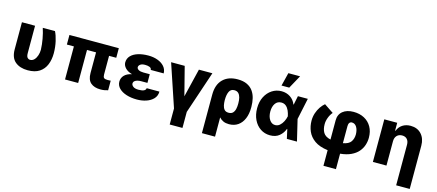

<svg xmlns="http://www.w3.org/2000/svg" viewBox="-63 -1480 5400 2374"><g transform="rotate(15 2636.5 -293.0)"><path d="M55 -545.5H223V-198.9Q222.7 -154.8 237.2 -138.7Q251.8 -122.5 271.3 -122.5Q302.6 -122.5 324.4 -145.8Q346.2 -169 357.8 -204.7Q369.3 -240.4 369.3 -277Q367.2 -343.8 354.4 -414.2Q341.6 -484.7 321.7 -545.5H478Q501.1 -500.7 517.8 -428.8Q534.4 -356.9 534.8 -277Q534.8 -194.6 508.2 -129.6Q481.5 -64.6 424.7 -27.3Q367.9 9.9 276.3 9.9Q176.1 9.9 115.4 -40.7Q54.7 -91.3 55 -200.3Z M1295.1 -545.5V-422.9H1203.1V-182.5Q1203.5 -152 1215.9 -141Q1228.3 -130 1259.6 -130Q1272.4 -130 1283 -130.5Q1293.7 -131 1302.2 -131.4V-8.9Q1280.9 -2.1 1256.7 2Q1232.6 6 1206 6Q1127.1 6 1081.9 -32.7Q1036.6 -71.4 1036.6 -158.7V-422.9H920.8V0H752.8V-422.9H663V-545.5Z M1747.9 -286.2V-222.7H1666.5Q1643.8 -222.7 1622 -217.5Q1600.1 -212.4 1585.8 -200.1Q1571.4 -187.9 1571 -166.9Q1571.7 -146.3 1594.3 -129.3Q1616.8 -112.2 1661.9 -112.2Q1709.5 -112.2 1732.1 -123.9Q1754.6 -135.7 1756 -157H1919Q1918.3 -100.9 1882.8 -63.7Q1847.3 -26.6 1791.5 -8.3Q1735.8 9.9 1673.7 9.9Q1599.4 9.9 1539.2 -9.2Q1479 -28.4 1443.7 -64.1Q1408.4 -99.8 1408 -148.8Q1408.4 -196.4 1440.5 -229.9Q1472.7 -263.5 1535.5 -277.3Q1478.7 -293 1448 -325.5Q1417.3 -358 1416.9 -396.7Q1417.3 -447.1 1450.5 -481.9Q1483.7 -516.7 1541.5 -534.6Q1599.4 -552.6 1673.3 -552.6Q1738.3 -552.6 1791.9 -533Q1845.5 -513.5 1878 -476.7Q1910.5 -440 1911.6 -388.1H1746.1Q1744.7 -411.6 1721.6 -421.2Q1698.5 -430.8 1663 -430.8Q1621.8 -430.8 1601.9 -415.1Q1582 -399.5 1581.7 -380.7Q1582 -359.4 1604.9 -346.6Q1627.8 -333.8 1666.5 -333.8H1747.9Z M1964.5 -545.5H2138.5L2231.9 -180.8L2320.3 -545.5H2492.9L2310.4 -2.1V203.1H2147V-2.1Z M2559.3 203.1V-291.2Q2559.7 -418 2627.8 -486.2Q2696 -554.3 2816.1 -554.3Q2887.4 -554.3 2935.7 -531.4Q2984 -508.5 3012.6 -468.8Q3041.2 -429 3053.6 -378.2Q3066.1 -327.4 3066.1 -271.3V-261.4Q3066.4 -179 3040.8 -118.1Q3015.3 -57.2 2967.5 -23.6Q2919.7 9.9 2852.6 9.9Q2810.4 9.9 2779.7 -3.9Q2748.9 -17.8 2726.9 -43.3L2727.3 203.1ZM2726.6 -261.7Q2726.9 -229 2733.3 -197.8Q2739.7 -166.5 2757.8 -146.1Q2775.9 -125.7 2811.8 -125.7Q2848.4 -125.7 2867 -146.3Q2885.7 -166.9 2892.4 -198.3Q2899.1 -229.8 2898.8 -261.4V-271.3Q2899.1 -309.3 2891.2 -341.6Q2883.2 -373.9 2864 -393.8Q2844.8 -413.7 2810.4 -413.7Q2764.2 -413.7 2745.6 -373.6Q2726.9 -333.5 2726.6 -272Z M3377.5 11.4Q3308.6 11 3254.6 -25.2Q3200.6 -61.4 3169.7 -125.4Q3138.8 -189.3 3138.8 -272.7Q3138.8 -356.2 3171 -419Q3203.1 -481.9 3257.6 -517.2Q3312.1 -552.6 3378.6 -552.6Q3442.1 -552.6 3490.6 -520.2Q3539.1 -487.9 3560.7 -431.8H3564.3L3587.7 -545.5H3714.5L3656.6 -272.7L3721.6 0H3592.3L3565.7 -119.7H3561.8Q3541.9 -64.6 3496.3 -26.5Q3450.6 11.7 3377.5 11.4ZM3531.6 -272.7 3531.2 -274.1Q3524.1 -310.7 3509.8 -343.2Q3495.4 -375.7 3471.4 -396.3Q3447.4 -416.9 3411.6 -416.9Q3361.2 -416.9 3334 -377Q3306.8 -337 3306.8 -274.9Q3306.8 -210.6 3334.7 -169Q3362.6 -127.5 3407 -127.5Q3440 -127.5 3465.4 -149.3Q3490.8 -171.2 3507.6 -204.4Q3524.5 -237.6 3531.2 -271.3ZM3357.6 -620 3399.9 -789.8H3550.1L3456.7 -620Z M4115.4 204.5V4.3Q4008.2 -9.6 3945.3 -54.5Q3882.5 -99.4 3855.5 -163.2Q3828.5 -226.9 3828.5 -297.6Q3828.5 -349.1 3843.9 -395.1Q3859.4 -441.1 3884.4 -477.5Q3909.4 -513.8 3937.5 -536.6L4056.5 -456.7Q4028.4 -424.4 4012.3 -380.7Q3996.1 -337 3996.4 -297.6Q3996.1 -233.3 4021.5 -190.5Q4046.9 -147.7 4115.4 -131.7V-376.8Q4115.1 -452.1 4166.4 -494.3Q4217.7 -536.6 4304 -536.6Q4382.8 -536.6 4442.3 -504.6Q4501.8 -472.7 4535 -414.2Q4568.2 -355.8 4568.2 -275.9Q4568.2 -227.3 4552.9 -180.6Q4537.6 -133.9 4503.7 -94.6Q4469.8 -55.4 4413.5 -28.6Q4357.2 -1.8 4275.2 6.4V204.5ZM4275.2 -128.2Q4348 -141 4375.2 -180.4Q4402.3 -219.8 4402.3 -275.9Q4400.9 -333.5 4378.4 -369Q4355.8 -404.5 4317.5 -404.5Q4297.2 -404.5 4286 -388.8Q4274.9 -373.2 4275.2 -346.6Z M4867.2 -311.1V0H4693.5V-545.5H4858.7V-445.3H4864.7Q4883.2 -495.4 4926.8 -524Q4970.5 -552.6 5030.5 -552.6Q5117.2 -552.6 5168.5 -496.3Q5219.8 -440 5219.8 -347.7V204.5H5046.2V-313.6Q5046.2 -359 5023.3 -384.6Q5000.4 -410.2 4958.8 -410.2Q4918 -410.2 4892.6 -383.9Q4867.2 -357.6 4867.2 -311.1Z"/></g></svg>

Font: Inter UI Extra Bold
Style: Regular
Weight: 800
Designer: Rasmus Andersson
Foundry: rsms
Version: 3.2;8d6f07862